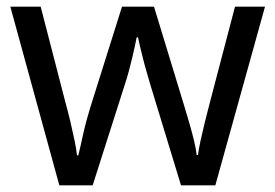

<svg xmlns="http://www.w3.org/2000/svg" viewBox="-20 -557 826 576"><path d="M431 -303Q425 -324 419 -344.5Q413 -365 408.5 -383.5Q404 -402 400 -418Q396 -434 394 -445H390Q388 -434 384.5 -418Q381 -402 376.5 -383Q372 -364 366.5 -343.5Q361 -323 354 -302L258 -1H158L11 -537H102L176 -251Q184 -222 191 -192.5Q198 -163 203.5 -136.5Q209 -110 211 -91H215Q218 -103 222 -121Q226 -139 230.5 -159Q235 -179 240.5 -199Q246 -219 251 -235L346 -537H442L534 -235Q541 -212 548.5 -186Q556 -160 562 -135.5Q568 -111 570 -92H574Q576 -109 581.5 -134.5Q587 -160 594.5 -190.5Q602 -221 610 -251L685 -537H775L626 -1H523Z"/></svg>

Font: kannada115
Style: Book
Weight: 400
Designer: Jelle Bosma - Monotype Design Team
Foundry: Monotype Imaging Inc.
Version: Version 2.003